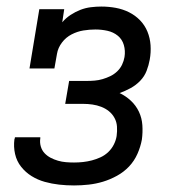

<svg xmlns="http://www.w3.org/2000/svg" viewBox="-20 -558 540 586"><path d="M206 8Q183 8 160.5 5.5Q138 3 116.5 -3Q95 -9 76.5 -20.5Q58 -32 44.5 -49Q31 -66 26 -88Q21 -110 24 -133Q25 -134 25 -136Q25 -138 26 -139H103Q103 -138 103 -137.5Q103 -137 103 -136Q101 -123 104.5 -111Q108 -99 116 -90.5Q124 -82 134.5 -76.5Q145 -71 157 -67.5Q169 -64 181.5 -63Q194 -62 206 -62Q220 -62 233.5 -63.5Q247 -65 260.5 -68.5Q274 -72 287 -78Q300 -84 310.5 -94Q321 -104 327.5 -117Q334 -130 336 -143Q338 -158 337 -172Q336 -186 329.5 -198Q323 -210 312.5 -218.5Q302 -227 289 -232Q276 -237 262 -239Q248 -241 234 -241H179L191 -311H245Q257 -311 269 -312Q281 -313 293 -316.5Q305 -320 316.5 -325.5Q328 -331 337.5 -340Q347 -349 352.5 -360.5Q358 -372 360 -384Q363 -403 358 -420.5Q353 -438 339.5 -449Q326 -460 308 -464Q290 -468 271 -468Q253 -468 234.5 -465Q216 -462 198.5 -453Q181 -444 169 -428Q157 -412 154 -394L146 -349H70L100 -530H176L170 -490Q181 -503 195.5 -512.5Q210 -522 225.5 -528Q241 -534 257.5 -536Q274 -538 289 -538Q312 -538 333.5 -534Q355 -530 374 -520.5Q393 -511 407.5 -496Q422 -481 430 -461.5Q438 -442 439.5 -420Q441 -398 437 -376Q434 -359 427.5 -342Q421 -325 408 -311.5Q395 -298 378.5 -289Q362 -280 345 -274Q364 -265 379.5 -250.5Q395 -236 404 -217Q413 -198 414.5 -176Q416 -154 413 -132Q409 -110 399.5 -88.5Q390 -67 374 -50Q358 -33 337 -21.5Q316 -10 294.5 -3.5Q273 3 250.5 5.5Q228 8 206 8Z"/></svg>

Font: Iosevka Slab
Style: Italic
Weight: 400
Italic angle: -9°
Monospace: yes
Designer: Belleve Invis
Foundry: Belleve Invis
Version: Version 11.1.0; ttfautohint (v1.8.3)